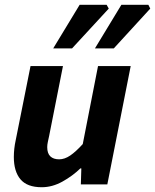

<svg xmlns="http://www.w3.org/2000/svg" viewBox="-20 -773 650 805"><path d="M155 12Q94 12 66 -21Q38 -54 38 -115Q38 -132 40 -150Q42 -168 46 -186L108 -496H244L186 -203Q183 -189 180.5 -177.5Q178 -166 178 -156Q178 -130 191 -117.5Q204 -105 228 -105Q251 -105 274.5 -121Q298 -137 327 -169L391 -496H528L430 0H319L321 -67H317Q284 -35 241.5 -11.5Q199 12 155 12ZM203 -570 314 -753H427L436 -737L282 -570ZM378 -570 489 -753H602L610 -737L457 -570Z"/></svg>

Font: Source Sans 3 ExtraLight
Style: Bold Italic
Weight: 700
Italic angle: -11°
Version: Version 3.052;hotconv 1.1.0;makeotfexe 2.6.0